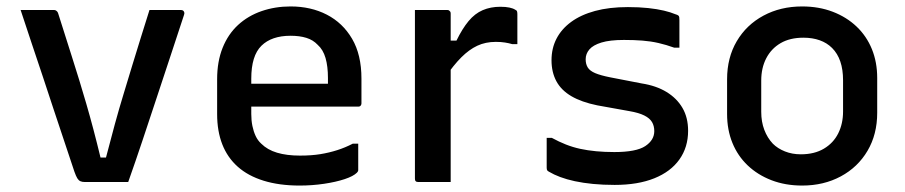

<svg xmlns="http://www.w3.org/2000/svg" viewBox="-20 -565 2810 596"><path d="M147 -534Q151 -534 153.5 -532.5Q156 -531 158 -528.5Q160 -526 161 -522Q182 -455 204 -386.5Q226 -318 248 -242.5Q270 -167 292 -76H309Q323 -130 336.5 -179.5Q350 -229 364 -274.5Q378 -320 391 -363.5Q404 -407 417.5 -449.5Q431 -492 444 -534Q468 -534 492.5 -534Q517 -534 541 -534Q546 -534 548.5 -532Q551 -530 552 -526.5Q553 -523 551 -518Q530 -454 508.5 -389Q487 -324 465.5 -259Q444 -194 422.5 -129.5Q401 -65 378 0Q343 0 308 0Q273 0 243 0Q235 0 229.5 -2.5Q224 -5 220 -11.5Q216 -18 211 -32Q196 -78 179.5 -126.5Q163 -175 146.5 -225.5Q130 -276 113 -327Q96 -378 78.5 -430Q61 -482 44 -534Q70 -534 95.5 -534Q121 -534 147 -534Z M882 -545Q945 -545 994.5 -519.5Q1044 -494 1073 -444.5Q1102 -395 1102 -321V-244Q1102 -241 1100.5 -238.5Q1099 -236 1097 -235Q1095 -234 1091 -234H841Q825 -234 808 -234Q791 -234 774 -234H740L731 -305H998Q998 -310 998 -314.5Q998 -319 998 -323Q998 -359 990.5 -385Q983 -411 966 -426Q952 -441 931 -447.5Q910 -454 882 -454Q823 -454 791.5 -423Q760 -392 760 -321V-211Q760 -191 763.5 -174Q767 -157 773.5 -143Q780 -129 791 -119Q810 -100 840 -91Q870 -82 911 -82Q947 -82 974.5 -86.5Q1002 -91 1027 -99Q1052 -107 1075 -119H1092Q1092 -98 1092 -77.5Q1092 -57 1092 -37Q1092 -35 1091 -33Q1090 -31 1088 -29Q1077 -18 1050 -9Q1023 0 986 5.5Q949 11 910 11Q847 11 798.5 -4Q750 -19 718 -47.5Q686 -76 670 -117Q654 -158 654 -211V-319Q654 -374 671 -416.5Q688 -459 719 -487.5Q750 -516 792 -530.5Q834 -545 882 -545Z M1362 -439H1397Q1415 -476 1434.5 -499.5Q1454 -523 1478.5 -533.5Q1503 -544 1533 -544Q1550 -544 1561.5 -541.5Q1573 -539 1579 -535Q1584 -533 1585 -529.5Q1586 -526 1586 -521Q1586 -509 1586 -497.5Q1586 -486 1586 -474.5Q1586 -463 1586 -451Q1586 -439 1586 -428H1570Q1560 -431 1547.5 -433Q1535 -435 1519 -435Q1487 -435 1461.5 -423Q1436 -411 1412 -387Q1388 -363 1362 -325ZM1379 0Q1363 0 1346 0Q1329 0 1312.5 0Q1296 0 1279 0Q1276 0 1274 -0.5Q1272 -1 1270.5 -2.5Q1269 -4 1268.5 -6Q1268 -8 1268 -11Q1268 -37 1268 -75Q1268 -113 1268 -158Q1268 -203 1268 -251Q1268 -299 1268 -346Q1268 -393 1268 -435Q1268 -466 1268 -491.5Q1268 -517 1268 -534Q1286 -534 1303.5 -534Q1321 -534 1337 -534Q1353 -534 1368 -534Q1372 -534 1374 -532.5Q1376 -531 1377.5 -529Q1379 -527 1379 -523Q1379 -490 1379 -444Q1379 -398 1379 -343Q1379 -288 1379 -228.5Q1379 -169 1379 -110.5Q1379 -52 1379 0Z M1887 -93Q1955 -93 1983 -111.5Q2011 -130 2011 -158Q2011 -174 2004 -186Q1997 -198 1980 -206.5Q1963 -215 1934 -220L1834 -238Q1785 -248 1753.5 -266.5Q1722 -285 1707 -313Q1692 -341 1692 -378Q1692 -415 1707.5 -445Q1723 -475 1753 -497Q1783 -519 1827 -531Q1871 -543 1929 -543Q1964 -543 1992 -540Q2020 -537 2041 -532Q2062 -527 2076 -521Q2083 -519 2085.5 -517Q2088 -515 2088.5 -511.5Q2089 -508 2089 -502Q2089 -485 2089 -461.5Q2089 -438 2089 -417H2073Q2048 -426 2024 -431.5Q2000 -437 1974 -439Q1948 -441 1917 -441Q1873 -441 1847 -433Q1821 -425 1809.5 -411.5Q1798 -398 1798 -381Q1798 -366 1804.5 -355.5Q1811 -345 1827.5 -338Q1844 -331 1874 -325L1972 -306Q2017 -299 2049 -279.5Q2081 -260 2098.5 -230Q2116 -200 2116 -159Q2116 -108 2089 -70Q2062 -32 2011 -11.5Q1960 9 1888 9Q1852 9 1821 6Q1790 3 1764.5 -2.5Q1739 -8 1719 -15.5Q1699 -23 1684 -32Q1680 -34 1678.5 -36.5Q1677 -39 1677 -45Q1677 -64 1677 -89Q1677 -114 1677 -137H1693Q1715 -125 1736.5 -116.5Q1758 -108 1781 -103Q1804 -98 1830.5 -95.5Q1857 -93 1887 -93Z M2470 -545Q2522 -545 2565 -528.5Q2608 -512 2639 -482.5Q2670 -453 2686.5 -412.5Q2703 -372 2703 -323V-215Q2703 -148 2673 -97Q2643 -46 2590 -17.5Q2537 11 2470 11Q2418 11 2375 -5.5Q2332 -22 2301 -51.5Q2270 -81 2253.5 -121.5Q2237 -162 2237 -211V-319Q2237 -386 2267 -437Q2297 -488 2350 -516.5Q2403 -545 2470 -545ZM2474 -448Q2432 -448 2403 -431Q2374 -414 2358.5 -384Q2343 -354 2343 -315V-218Q2343 -187 2352.5 -162Q2362 -137 2379 -119Q2394 -104 2416.5 -95Q2439 -86 2466 -86Q2508 -86 2537.5 -103.5Q2567 -121 2582 -151Q2597 -181 2597 -219V-316Q2597 -349 2588.5 -374Q2580 -399 2563 -416Q2547 -432 2524.5 -440Q2502 -448 2474 -448Z"/></svg>

Font: Recursive Medium
Style: Regular
Weight: 500
Version: Version 1.085